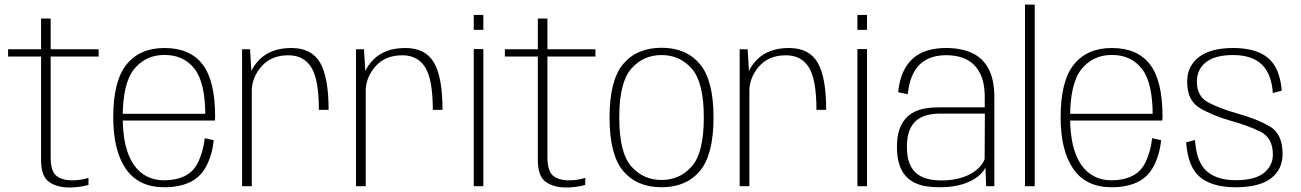

<svg xmlns="http://www.w3.org/2000/svg" viewBox="-20 -805 5622 830"><path d="M279.5 5.5Q323 5.5 362.5 -5.5V-36Q328.5 -25.5 292.5 -25.5Q247.5 -25.5 223.2 -45.5Q199 -65.5 199 -126V-560.5H406.5V-592H199V-725H157.5V-592H15V-560.5H157.5V-113.5Q157.5 -43 191.8 -18.8Q226 5.5 279.5 5.5Z M690.5 4.5V-25.5Q604.5 -25.5 557.5 -94.2Q510.5 -163 510.5 -298.5Q510.5 -445.5 560 -506.5Q609.5 -567.5 691 -567.5Q774 -567.5 820.8 -507.8Q867.5 -448 867.5 -305.5L872.5 -313H503.5V-284H909Q910 -292 910 -300.5Q910 -456.5 855.5 -527Q801 -597.5 691 -597.5Q584 -597.5 526.8 -526Q469.5 -454.5 469.5 -298.5Q469.5 -154 524.2 -74.8Q579 4.5 690.5 4.5ZM690.5 -25.5V4.5Q754 4.5 800.2 -17Q846.5 -38.5 872 -87.2Q897.5 -136 904 -199L865 -207.5Q859 -153 838.5 -108Q818 -63 778.8 -44.2Q739.5 -25.5 690.5 -25.5Z M1358.5 -330H1400.5Q1400.5 -471.5 1363.5 -534.5Q1326.5 -597.5 1239.5 -597.5Q1151.5 -597.5 1101.5 -547.2Q1051.5 -497 1051.5 -427.5L1068 -408Q1068 -469 1110 -517.5Q1152 -566 1227 -566Q1293.5 -566 1326 -513.2Q1358.5 -460.5 1358.5 -330ZM1026.5 0H1068.5V-467L1061 -592H1026.5Z M1851 -330H1893Q1893 -471.5 1856 -534.5Q1819 -597.5 1732 -597.5Q1644 -597.5 1594 -547.2Q1544 -497 1544 -427.5L1560.5 -408Q1560.5 -469 1602.5 -517.5Q1644.5 -566 1719.5 -566Q1786 -566 1818.5 -513.2Q1851 -460.5 1851 -330ZM1519 0H1561V-467L1553.5 -592H1519Z M2028 0H2069.5V-593H2028ZM2028 -740.5V-676H2069.5V-740.5Z M2427 5.5Q2470.5 5.5 2510 -5.5V-36Q2476 -25.5 2440 -25.5Q2395 -25.5 2370.8 -45.5Q2346.5 -65.5 2346.5 -126V-560.5H2554V-592H2346.5V-725H2305V-592H2162.5V-560.5H2305V-113.5Q2305 -43 2339.2 -18.8Q2373.5 5.5 2427 5.5Z M2840 4.5Q2946 4.5 3005.2 -65.5Q3064.5 -135.5 3064.5 -297Q3064.5 -458.5 3005.2 -528.5Q2946 -598.5 2840 -598.5Q2733.5 -598.5 2674.2 -528.5Q2615 -458.5 2615 -297Q2615 -135.5 2674.2 -65.5Q2733.5 4.5 2840 4.5ZM2840 -27Q2760.5 -27 2708.8 -86Q2657 -145 2657 -297Q2657 -448.5 2708.8 -507.8Q2760.5 -567 2840 -567Q2919 -567 2970.8 -507.8Q3022.5 -448.5 3022.5 -297Q3022.5 -145 2970.8 -86Q2919 -27 2840 -27Z M3509.5 -330H3551.5Q3551.5 -471.5 3514.5 -534.5Q3477.5 -597.5 3390.5 -597.5Q3302.5 -597.5 3252.5 -547.2Q3202.5 -497 3202.5 -427.5L3219 -408Q3219 -469 3261 -517.5Q3303 -566 3378 -566Q3444.5 -566 3477 -513.2Q3509.5 -460.5 3509.5 -330ZM3177.5 0H3219.5V-467L3212 -592H3177.5Z M3686.5 0H3728V-593H3686.5ZM3686.5 -740.5V-676H3728V-740.5Z M4040.5 4.5Q4088 4.5 4123.5 -4Q4159 -12.5 4183.2 -26.2Q4207.5 -40 4221.5 -54.8Q4235.5 -69.5 4240 -81.5L4243 0H4278.5V-383.5Q4278.5 -460.5 4253.5 -507.5Q4228.5 -554.5 4181.8 -576Q4135 -597.5 4070 -597.5Q4026 -597.5 3990.2 -587Q3954.5 -576.5 3927.8 -553.5Q3901 -530.5 3884.5 -494.2Q3868 -458 3862.5 -406.5L3904 -397.5Q3910.5 -457.5 3932 -494.8Q3953.5 -532 3988.5 -549.2Q4023.5 -566.5 4070 -566.5Q4121 -566.5 4158.2 -547.8Q4195.5 -529 4216.2 -489Q4237 -449 4237 -384.5V-341H4037.5Q4008.5 -341 3982 -336.8Q3955.5 -332.5 3933 -321.5Q3910.5 -310.5 3893.5 -291Q3876.5 -271.5 3867 -242Q3857.5 -212.5 3857.5 -170Q3857.5 -126.5 3867 -96.2Q3876.5 -66 3893.5 -46.2Q3910.5 -26.5 3933.5 -15.2Q3956.5 -4 3983.5 0.2Q4010.5 4.5 4040.5 4.5ZM4048 -25Q4019 -25 3992.2 -31.2Q3965.5 -37.5 3944.8 -53.2Q3924 -69 3912.2 -97.5Q3900.5 -126 3900.5 -171Q3900.5 -215 3912.5 -243.2Q3924.5 -271.5 3945 -287Q3965.5 -302.5 3991.8 -308.2Q4018 -314 4046 -314H4237.5L4236.5 -117.5Q4231 -101.5 4216.5 -85Q4202 -68.5 4178.5 -54.8Q4155 -41 4122.2 -33Q4089.5 -25 4048 -25Z M4411 0H4453V-785H4411Z M4786 4.5V-25.5Q4700 -25.5 4653 -94.2Q4606 -163 4606 -298.5Q4606 -445.5 4655.5 -506.5Q4705 -567.5 4786.5 -567.5Q4869.5 -567.5 4916.2 -507.8Q4963 -448 4963 -305.5L4968 -313H4599V-284H5004.5Q5005.5 -292 5005.5 -300.5Q5005.5 -456.5 4951 -527Q4896.5 -597.5 4786.5 -597.5Q4679.5 -597.5 4622.2 -526Q4565 -454.5 4565 -298.5Q4565 -154 4619.8 -74.8Q4674.5 4.5 4786 4.5ZM4786 -25.5V4.5Q4849.5 4.5 4895.8 -17Q4942 -38.5 4967.5 -87.2Q4993 -136 4999.5 -199L4960.5 -207.5Q4954.5 -153 4934 -108Q4913.5 -63 4874.2 -44.2Q4835 -25.5 4786 -25.5Z M5321 4.5Q5424 4.5 5474.2 -34Q5524.5 -72.5 5524.5 -139.5Q5524.5 -227 5468.2 -259.2Q5412 -291.5 5330 -314Q5254 -335.5 5204 -361.8Q5154 -388 5154 -451.5Q5154 -504.5 5193 -535.8Q5232 -567 5311 -567Q5391.5 -567 5434 -526.8Q5476.5 -486.5 5482.5 -403L5521 -413Q5513 -511.5 5461.5 -554.5Q5410 -597.5 5311 -597.5Q5214 -597.5 5163 -558.5Q5112 -519.5 5112 -451.5Q5112 -371.5 5164.8 -339.2Q5217.5 -307 5298.5 -283.5Q5376.5 -262 5429.5 -235.2Q5482.5 -208.5 5482.5 -137Q5482.5 -88.5 5443.5 -57.2Q5404.5 -26 5321.5 -26Q5241.5 -26 5196.8 -64.8Q5152 -103.5 5146 -200L5107.5 -189.5Q5116 -79.5 5169.8 -37.5Q5223.5 4.5 5321 4.5Z"/></svg>

Font: Anybody UltraCondensed Thin ExtraLight
Style: Regular
Weight: 250
Version: Version 1.111